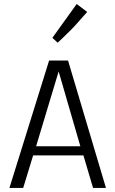

<svg xmlns="http://www.w3.org/2000/svg" viewBox="-20 -925 568 945"><path d="M237.8 -738.8 357.4 -905.3 409.2 -866.2 361.8 -813Q351.6 -800.3 327.1 -775.9Q302.7 -751.5 283.2 -732.9L263.7 -714.8ZM375.5 -205.1 268.6 -573.2 157.7 -205.1ZM438 0 390.6 -160.2H143.1L94.2 0H26.4L221.7 -627H314.9L501.5 0Z"/></svg>

Font: Anaheim
Style: Regular
Weight: 400
Designer: vernon adams
Foundry: vernon adams
Version: Version 1.002; ttfautohint (v0.93.5-3d13) -l 8 -r 50 -G 200 